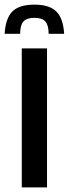

<svg xmlns="http://www.w3.org/2000/svg" viewBox="-48 -809 297 829"><path d="M46 0V-600H155V0ZM-28 -663H39Q39 -700 53 -716Q67 -732 101 -732Q134 -732 148 -716Q162 -700 162 -663H229Q225 -730 195 -759.5Q165 -789 101 -789Q35 -789 5.5 -759.5Q-24 -730 -28 -663Z"/></svg>

Font: Big Shoulders Display
Style: Bold
Weight: 700
Designer: Patric King
Foundry: XO Type Co
Version: Version 1.000; ttfautohint (v1.8.2)